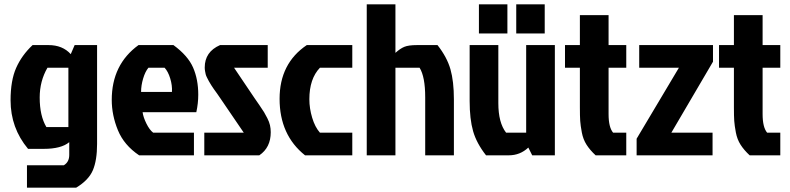

<svg xmlns="http://www.w3.org/2000/svg" viewBox="-20 -720 3661 890"><path d="M430 -511V-53Q430 23 410.5 69Q391 115 333 150H105V46H276Q301 31 301 -2V-61Q264 -30 183 -30H110Q29 -127 29 -255Q29 -347 55 -405.5Q81 -464 131 -511H205Q270 -511 308 -469L326 -511ZM297 -406H200Q164 -344 164 -268Q164 -183 195 -131H297Z M743 -406H668Q653 -388 643.5 -356Q634 -324 634 -294H777Q779 -324 769 -356.5Q759 -389 743 -406ZM879 -105V0H625Q555 -47 526.5 -116.5Q498 -186 498 -257Q498 -421 622 -511H784Q851 -462 875 -407Q899 -352 899 -281Q899 -241 890 -200H641Q644 -177 658.5 -147.5Q673 -118 690 -105Z M1000 -511H1221V-406H1065L1160 -265Q1167 -255 1182.5 -232.5Q1198 -210 1204 -200Q1210 -190 1219 -172.5Q1228 -155 1231.5 -139.5Q1235 -124 1235 -107Q1235 -36 1182 0H927V-105H1110L1003 -262Q998 -270 986.5 -286Q975 -302 971 -307.5Q967 -313 959 -325.5Q951 -338 948 -344Q945 -350 940 -359.5Q935 -369 933.5 -375.5Q932 -382 930.5 -390.5Q929 -399 929 -407Q929 -480 1000 -511Z M1414 -260Q1414 -218 1427 -174.5Q1440 -131 1463 -105H1613V0H1394Q1276 -94 1276 -262Q1276 -426 1402 -511H1613V-406H1463Q1414 -355 1414 -260Z M1913 -511H2008Q2052 -455 2068 -399Q2084 -343 2084 -259V0H1951V-269Q1951 -364 1925 -406H1813V0H1680V-700H1813V-475Q1835 -495 1854.5 -503Q1874 -511 1913 -511Z M2338 0H2233Q2189 -56 2173 -112Q2157 -168 2157 -252V-511H2290V-242Q2290 -151 2326 -105H2419V-511H2552V0H2447L2429 -36Q2391 0 2338 0ZM2200 -565V-700H2332V-565ZM2373 -565V-700H2505V-565Z M2668 -223V-406H2599V-511H2668V-650H2801V-511H2883V-406H2801V-191Q2801 -130 2822 -105H2883V0H2741Q2715 -24 2699 -49Q2683 -74 2677 -106Q2671 -138 2669.5 -159.5Q2668 -181 2668 -223Z M3285 -434 3092 -105H3283V0H2931V-77L3127 -406H2943V-511H3285Z M3382 -223V-406H3313V-511H3382V-650H3515V-511H3597V-406H3515V-191Q3515 -130 3536 -105H3597V0H3455Q3429 -24 3413 -49Q3397 -74 3391 -106Q3385 -138 3383.5 -159.5Q3382 -181 3382 -223Z"/></svg>

Font: Jockey One
Style: Regular
Weight: 400
Designer: TypeTogether
Foundry: TypeTogether
Version: Version 1.002